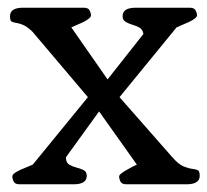

<svg xmlns="http://www.w3.org/2000/svg" viewBox="-20 -478 538 498"><path d="M12 -20Q12 -25 18.5 -29.5Q25 -34 34 -38Q43 -42 52 -45.5Q61 -49 65 -51L208 -226L64 -396Q49 -410 38.5 -414Q28 -418 20.5 -419Q13 -420 9.5 -422.5Q6 -425 6 -436Q6 -458 40 -458H197Q209 -458 212.5 -451Q216 -444 216 -438Q216 -434 209.5 -429Q203 -424 194.5 -420Q186 -416 177.5 -412.5Q169 -409 165 -407L259 -272L352 -390Q350 -402 341.5 -406.5Q333 -411 323 -414Q313 -417 305.5 -421.5Q298 -426 298 -436Q298 -458 332 -458H472Q484 -458 487.5 -451Q491 -444 491 -438Q491 -434 484 -429Q477 -424 468 -420Q459 -416 450.5 -412.5Q442 -409 438 -407L290 -226L428 -69Q444 -51 457 -46Q470 -41 479 -40Q488 -39 493 -36.5Q498 -34 498 -22Q498 0 464 0H308Q296 0 292.5 -7Q289 -14 289 -20Q289 -24 295 -28.5Q301 -33 309 -37.5Q317 -42 324.5 -46Q332 -50 335 -51L237 -189L151 -70Q151 -56 159.5 -51Q168 -46 178 -43.5Q188 -41 196.5 -37Q205 -33 205 -22Q205 0 171 0H31Q19 0 15.5 -7Q12 -14 12 -20Z"/></svg>

Font: Asar
Style: Regular
Weight: 400
Designer: Eben Sorkin
Foundry: Eben Sorkin, Pria Ravichandran
Version: Version 1.003; ttfautohint (v1.3) -l 8 -r 50 -G 0 -x 0 -H 45